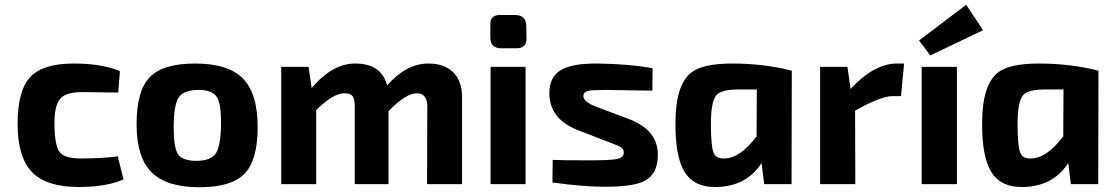

<svg xmlns="http://www.w3.org/2000/svg" viewBox="-20 -774 4680 807"><path d="M499 -20Q427 12 311 12Q177 12 116 -49Q54 -112 54 -253Q54 -392 106 -449Q159 -507 290 -507Q407 -507 484 -475L477 -385Q360 -387 327 -387Q258 -387 234 -360Q207 -330 209 -246Q210 -159 233 -132Q254 -108 320 -108Q413 -108 475 -117Z M999 -446Q1063 -383 1063 -240Q1063 -101 1008 -44Q953 13 818 13Q682 13 619 -48Q554 -111 554 -252Q554 -392 609 -449Q664 -507 800 -507Q937 -507 999 -446ZM732 -366Q710 -334 710 -240Q710 -154 728 -126Q747 -98 806 -98Q865 -98 887 -129Q908 -161 909 -252Q910 -338 891 -367Q871 -396 815 -396Q754 -396 732 -366Z M1290 -404Q1377 -507 1473 -507Q1583 -507 1607 -415Q1688 -507 1780 -507Q1849 -507 1886 -469Q1922 -432 1922 -367V0H1775L1776 -327Q1775 -382 1732 -382Q1686 -382 1613 -307V0H1471V-327Q1471 -357 1462 -370Q1452 -382 1428 -382Q1380 -382 1309 -311V0H1162V-493H1277Z M2144 -711Q2191 -711 2192 -665L2193 -611Q2193 -571 2150 -571H2087Q2041 -571 2041 -617V-670Q2039 -711 2082 -711ZM2042 0V-493H2189V0Z M2412 -226Q2291 -271 2289 -380Q2288 -448 2335 -478Q2382 -508 2492 -507Q2628 -505 2723 -487L2722 -393L2527 -396Q2469 -396 2452 -392Q2432 -387 2432 -370Q2432 -345 2492 -323L2620 -275Q2744 -229 2745 -126Q2746 -42 2688 -13Q2641 11 2522 11Q2432 11 2302 -7L2303 -102Q2339 -100 2460 -100Q2547 -100 2574 -106Q2601 -112 2602 -132Q2602 -148 2587 -157Q2580 -161 2538 -177Z M3192 0 3181 -89Q3118 9 2993 12Q2900 15 2859 -49Q2818 -112 2819 -256Q2819 -415 2884 -468Q2932 -507 3058 -507Q3189 -507 3308 -477L3307 0ZM3085 -398Q3013 -398 2992 -375Q2968 -348 2968 -254Q2968 -160 2979 -133Q2989 -106 3025 -108Q3091 -109 3160 -201L3161 -398Z M3767 -370H3731Q3683 -370 3574 -309L3575 0H3427V-493H3542L3555 -400Q3654 -507 3750 -507H3780Z M3890 -541 3843 -604 4041 -754 4112 -647ZM3854 0V-493H4002V0Z M4481 0 4470 -89Q4407 9 4282 12Q4189 15 4148 -49Q4107 -112 4108 -256Q4108 -415 4173 -468Q4221 -507 4347 -507Q4478 -507 4597 -477L4596 0ZM4374 -398Q4302 -398 4281 -375Q4257 -348 4257 -254Q4257 -160 4268 -133Q4278 -106 4314 -108Q4380 -109 4449 -201L4450 -398Z"/></svg>

Font: Taylor Sans Bold LRS
Style: Bold
Weight: 700
Italic angle: -8°
Designer: Natanael Gama
Version: Version 1.001 September 8, 2015